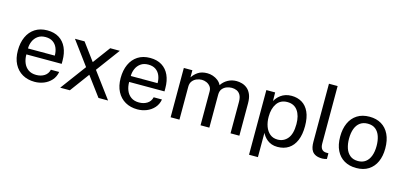

<svg xmlns="http://www.w3.org/2000/svg" viewBox="-74 -1263 4096 1944"><g transform="rotate(15 1974.0 -291.0)"><path d="M144.6 -237Q144.4 -187.9 160.7 -148.2Q176.9 -108.6 210.1 -85.1Q243.2 -61.7 293.4 -61.7Q342.9 -61.7 378.7 -84.5Q414.6 -107.3 424.6 -151.1H511.6Q502.3 -98.5 469.8 -62.5Q437.2 -26.5 391.3 -8.2Q345.4 10 295.1 10Q222.8 10 167.8 -21.4Q112.8 -52.9 81.9 -111.9Q51 -170.9 51 -253.3Q51 -334.9 79 -396.5Q107 -458.2 160.2 -492.6Q213.3 -527 288.5 -527Q361.5 -527 411.9 -495.6Q462.3 -464.2 488.6 -406.8Q514.9 -349.3 514.9 -270.8V-237ZM144.9 -299.4H426Q426 -343.8 410.9 -379.6Q395.8 -415.4 365.2 -436.2Q334.6 -457 287.8 -457Q239.2 -457 207.5 -433.7Q175.7 -410.5 160.2 -374.2Q144.6 -337.9 144.9 -299.4Z M1064.6 0H964L813.5 -202.6L664 0H562.8L762.1 -268.7L578.8 -517H679.7L813.9 -335.4L948.4 -517H1049.3L865.3 -268.7Z M1222.1 -237Q1221.9 -187.9 1238.2 -148.2Q1254.4 -108.6 1287.6 -85.1Q1320.7 -61.7 1370.9 -61.7Q1420.4 -61.7 1456.2 -84.5Q1492.1 -107.3 1502.1 -151.1H1589.1Q1579.8 -98.5 1547.2 -62.5Q1514.7 -26.5 1468.8 -8.2Q1422.9 10 1372.6 10Q1300.3 10 1245.3 -21.4Q1190.3 -52.9 1159.4 -111.9Q1128.5 -170.9 1128.5 -253.3Q1128.5 -334.9 1156.5 -396.5Q1184.5 -458.2 1237.7 -492.6Q1290.8 -527 1366 -527Q1439 -527 1489.4 -495.6Q1539.8 -464.2 1566.1 -406.8Q1592.4 -349.3 1592.4 -270.8V-237ZM1222.4 -299.4H1503.5Q1503.5 -343.8 1488.4 -379.6Q1473.3 -415.4 1442.7 -436.2Q1412.1 -457 1365.3 -457Q1316.8 -457 1285 -433.7Q1253.2 -410.5 1237.7 -374.2Q1222.1 -337.9 1222.4 -299.4Z M1720.2 0V-517H1809.7V-441.9Q1830.9 -476.2 1868.3 -501.6Q1905.8 -527 1965.9 -527Q1994.2 -527 2023.4 -517.4Q2052.6 -507.8 2077 -489Q2101.4 -470.2 2114.8 -442.5Q2139 -480.5 2180 -503.7Q2221 -527 2272.3 -527Q2299.7 -527 2329.2 -518.7Q2358.7 -510.4 2383.9 -489.8Q2409.2 -469.2 2425 -432.4Q2440.8 -395.6 2440.8 -338.1V0H2348.2V-329Q2348.2 -375.8 2333 -401.8Q2317.9 -427.7 2293.8 -438.1Q2269.7 -448.4 2242.2 -448.4Q2217.9 -448.4 2190.9 -439.1Q2163.9 -429.7 2145 -407.2Q2126.1 -384.7 2126.1 -345.4V0H2033.8V-355.9Q2033.8 -386.7 2017.6 -407.2Q2001.4 -427.7 1977.2 -438.1Q1953 -448.4 1928.8 -448.4Q1902.5 -448.4 1875.7 -437.9Q1848.9 -427.4 1830.8 -404.6Q1812.7 -381.8 1812.7 -345.4V0Z M2585.2 161V-517H2677.4L2678.7 -426.8Q2687.3 -442.9 2701.6 -460.3Q2715.9 -477.8 2736.8 -493Q2757.6 -508.2 2785.3 -517.6Q2813 -527 2848.4 -527Q2910.3 -527 2957.6 -498.8Q3004.8 -470.7 3031.5 -412.6Q3058.1 -354.5 3058.1 -265.2Q3058.1 -176.6 3032.3 -115.2Q3006.5 -53.8 2957.9 -21.9Q2909.3 10 2841.2 10Q2806.5 10 2779.7 0.3Q2753 -9.5 2733.2 -25.3Q2713.5 -41.1 2700.1 -58.9Q2686.8 -76.8 2678.4 -93.5V161ZM2823.7 -62.1Q2887.7 -62.1 2928.2 -110.9Q2968.7 -159.7 2968.7 -262.6Q2968.7 -350.9 2931.6 -402.9Q2894.6 -455 2823.7 -455Q2751.6 -455 2714.5 -401.6Q2677.4 -348.3 2677.4 -262.6Q2677.4 -206.8 2693.9 -161.3Q2710.5 -115.8 2743 -88.9Q2775.5 -62.1 2823.7 -62.1Z M3311.3 6.4Q3269.7 6.4 3243.8 -5.1Q3218 -16.5 3204.3 -36.1Q3190.6 -55.7 3185.7 -80.8Q3180.8 -105.8 3180.8 -133V-743H3271.8V-142Q3271.8 -102.8 3287.1 -83.3Q3302.3 -63.9 3330 -62L3357.9 -61.3V-1.7Q3346.3 1.8 3333.9 4.1Q3321.4 6.4 3311.3 6.4Z M3666 10Q3594.5 10 3541.2 -20.7Q3487.8 -51.4 3458.4 -110.9Q3428.9 -170.3 3428.9 -256.3Q3428.9 -337.5 3456.4 -398.4Q3483.9 -459.3 3537 -493.2Q3590 -527 3666.3 -527Q3737.8 -527 3790.5 -495.7Q3843.2 -464.4 3872.3 -404Q3901.4 -343.7 3901.4 -256.3Q3901.4 -177.3 3874.6 -117.4Q3847.7 -57.5 3795.5 -23.8Q3743.2 10 3666 10ZM3666.3 -62.8Q3712.7 -62.8 3744.7 -86.5Q3776.7 -110.2 3793.3 -154.1Q3809.9 -198.1 3809.9 -258.7Q3809.9 -314 3795.3 -358.3Q3780.7 -402.6 3749 -428.5Q3717.3 -454.3 3666.3 -454.3Q3619.4 -454.3 3586.9 -431.1Q3554.4 -407.9 3537.6 -364Q3520.8 -320.2 3520.8 -258.7Q3520.8 -204 3535.6 -159.5Q3550.5 -115.1 3582.6 -88.9Q3614.8 -62.8 3666.3 -62.8Z"/></g></svg>

Font: Public Sans Thin
Style: Regular
Weight: 100
Designer: The Public Sans project authors (U.S. Web Design System). Libre Franklin designed by Pablo Impallari and Rodrigo Fuenzal
Version: Version 1.008